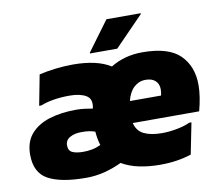

<svg xmlns="http://www.w3.org/2000/svg" viewBox="-83 -860 1114 971"><g transform="rotate(-10 474.0 -374.0)"><path d="M284 12Q155 12 89.5 -23.5Q24 -59 24 -152Q24 -218 59.5 -258.5Q95 -299 155.5 -317.5Q216 -336 292 -336Q315 -336 338 -333Q361 -330 377 -327Q388 -375 357 -393.5Q326 -412 272 -412Q227 -412 188.5 -405.5Q150 -399 124 -388H112L142 -544Q180 -553 225.5 -558.5Q271 -564 316 -564Q439 -564 509 -520Q581 -564 672 -564Q807 -564 865.5 -506Q924 -448 924 -352Q924 -322 918.5 -287.5Q913 -253 904 -220H563Q573 -178 608.5 -161Q644 -144 700 -144Q739 -144 779.5 -152Q820 -160 844 -172H856L824 -12Q752 12 664 12Q606 12 556 1.5Q506 -9 467 -32Q426 -12 379.5 0Q333 12 284 12ZM664 -424Q630 -424 604.5 -400.5Q579 -377 568 -332H728Q730 -340 731 -347.5Q732 -355 732 -364Q732 -391 714.5 -407.5Q697 -424 664 -424ZM216 -166Q216 -139 236 -129.5Q256 -120 292 -120Q314 -120 336 -124Q358 -128 382 -139Q372 -171 369 -210Q354 -215 339 -217.5Q324 -220 300 -220Q264 -220 240 -206.5Q216 -193 216 -166ZM411 -604V-608L523 -760H699V-756L551 -604Z"/></g></svg>

Font: Kufam Black
Style: Italic
Weight: 900
Italic angle: -11°
Designer: Artur Schmal
Foundry: Original Type
Version: Version 1.301; ttfautohint (v1.8.3)